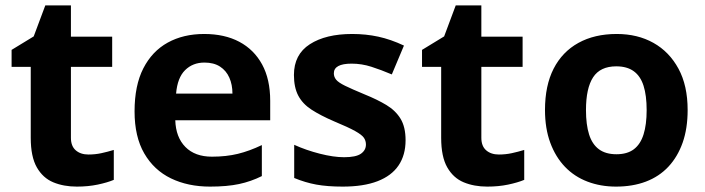

<svg xmlns="http://www.w3.org/2000/svg" viewBox="-20 -682 2615 712"><path d="M308 -109Q333 -109 356 -114Q379 -119 402 -126V-15Q378 -5 342.5 2.5Q307 10 265 10Q216 10 177.5 -6Q139 -22 116.5 -61.5Q94 -101 94 -171V-434H23V-497L105 -547L148 -662H243V-546H396V-434H243V-171Q243 -140 261 -124.5Q279 -109 308 -109Z M737 -556Q813 -556 867.5 -527Q922 -498 952 -443Q982 -388 982 -308V-236H630Q632 -173 667.5 -137Q703 -101 766 -101Q819 -101 862 -111.5Q905 -122 951 -144V-29Q911 -9 866.5 0.5Q822 10 759 10Q677 10 614 -20.5Q551 -51 515 -113Q479 -175 479 -269Q479 -365 511.5 -428.5Q544 -492 602 -524Q660 -556 737 -556ZM738 -450Q695 -450 666.5 -422Q638 -394 633 -335H842Q842 -368 830.5 -394Q819 -420 796 -435Q773 -450 738 -450Z M1484 -162Q1484 -107 1458 -68.5Q1432 -30 1380 -10Q1328 10 1251 10Q1194 10 1153 2.5Q1112 -5 1071 -22V-145Q1115 -125 1166 -112Q1217 -99 1256 -99Q1300 -99 1318.5 -112Q1337 -125 1337 -146Q1337 -160 1329.5 -171Q1322 -182 1297 -196Q1272 -210 1219 -232Q1168 -254 1135 -275.5Q1102 -297 1086 -327.5Q1070 -358 1070 -404Q1070 -480 1129 -518Q1188 -556 1286 -556Q1337 -556 1383 -546Q1429 -536 1478 -513L1433 -406Q1393 -423 1357 -434.5Q1321 -446 1284 -446Q1251 -446 1234.5 -437Q1218 -428 1218 -410Q1218 -397 1226.5 -386.5Q1235 -376 1259.5 -364Q1284 -352 1332 -332Q1379 -313 1413 -292.5Q1447 -272 1465.5 -241.5Q1484 -211 1484 -162Z M1830 -109Q1855 -109 1878 -114Q1901 -119 1924 -126V-15Q1900 -5 1864.5 2.5Q1829 10 1787 10Q1738 10 1699.5 -6Q1661 -22 1638.5 -61.5Q1616 -101 1616 -171V-434H1545V-497L1627 -547L1670 -662H1765V-546H1918V-434H1765V-171Q1765 -140 1783 -124.5Q1801 -109 1830 -109Z M2530 -274Q2530 -205.6 2511.5 -153.1Q2492.9 -100.5 2458.5 -63.7Q2424 -27 2375 -8.5Q2326 10 2264.4 10Q2207.2 10 2158.6 -8.5Q2110 -27 2075 -63.5Q2040 -100 2020.5 -153Q2001 -206 2001 -274.2Q2001 -364.7 2033 -427.3Q2065.1 -489.9 2124.9 -522.9Q2184.7 -556 2267 -556Q2344.4 -556 2403.2 -523Q2462 -490 2496 -427.3Q2530 -364.7 2530 -274ZM2153 -273.8Q2153 -220 2164.5 -183.5Q2176 -147 2201 -128.5Q2226 -110 2266 -110Q2306 -110 2330.5 -128.5Q2355 -147 2366.5 -183.5Q2378 -220 2378 -273.6Q2378 -328 2366.5 -364Q2355 -400 2330 -418Q2305.1 -436 2265.3 -436Q2206 -436 2179.5 -395.5Q2153 -355 2153 -273.8Z"/></svg>

Font: Noto Sans Kannada
Style: Regular
Weight: 400
Designer: Jelle Bosma - Monotype Design Team
Foundry: Monotype Imaging Inc.
Version: Version 2.003